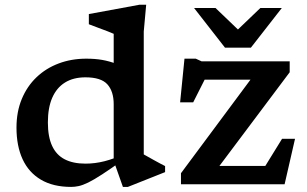

<svg xmlns="http://www.w3.org/2000/svg" viewBox="-20 -760 1268 792"><path d="M449 -330Q449 -383 423 -412Q397 -441 332.5 -441Q282.5 -441 248 -419.5Q213.5 -398 195.5 -356.8Q177.5 -315.5 177.5 -255Q177.5 -196 195 -158.2Q212.5 -120.5 247 -102.8Q281.5 -85 332.5 -85Q372 -85 411.2 -95Q450.5 -105 490 -124V-102Q436.5 -63.5 401.5 -40.8Q366.5 -18 343.8 -7Q321 4 304.8 7.5Q288.5 11 273.5 11Q199 11 148.8 -18.8Q98.5 -48.5 73.2 -103.2Q48 -158 48 -233.5Q48 -299 69.8 -351.5Q91.5 -404 130.5 -441.2Q169.5 -478.5 222 -498.2Q274.5 -518 336 -518Q372 -518 402 -512.8Q432 -507.5 461.2 -496.2Q490.5 -485 523.5 -465.5L449 -446V-620.5Q443 -623.5 424 -630.8Q405 -638 383 -646.2Q361 -654.5 346.5 -660V-702L555.5 -740.5H583L573 -630V-123Q577.5 -120.5 588.8 -114.2Q600 -108 613.8 -100.2Q627.5 -92.5 640.2 -85.8Q653 -79 661 -75V-50L507.5 11H487L449 -96.5ZM726.5 0V-45.5L1047.5 -477.5L1088.5 -431.5H763.5L854.5 -491.5L777 -338H723L741 -518H787.5L811.5 -507H1175V-462L849.5 -28L816 -75.5H1103L1042 -23L1143.5 -187.5H1197L1154 0ZM977 -623.5H946L1054 -727H1142.5L1015 -563.5H908L780.5 -727H869Z"/></svg>

Font: Newsreader 7pt Medium
Style: Regular
Weight: 500
Designer: Hugues Gentile
Foundry: Production Type
Version: Version 1.003